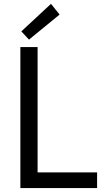

<svg xmlns="http://www.w3.org/2000/svg" viewBox="-20 -960 534 980"><path d="M84 -719.7H171.9V-80.1H475.6V0H84ZM88.9 -799.8 240.2 -940.4 284.2 -885.7 127.9 -757.8Z"/></svg>

Font: Reddit Sans Chocolate
Style: Regular
Weight: 400
Designer: Stephen Hutchings
Foundry: Reddit
Version: Version 1.013